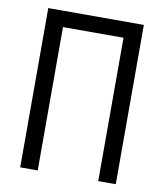

<svg xmlns="http://www.w3.org/2000/svg" viewBox="-80 -766 709 831"><g transform="rotate(10 274.5 -350.0)"><path d="M408 -630V0H485V-700H65V0H142V-630Z"/></g></svg>

Font: Mint Spirit
Style: Regular
Weight: 400
Designer: HARENDAL Hirwen
Foundry: Arkandis Digital Foundry.
Version: Version 1.004;FFEdit